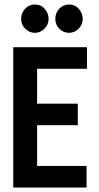

<svg xmlns="http://www.w3.org/2000/svg" viewBox="-20 -834 440 854"><path d="M39 0V-624H367V-528H145V-373H326V-277H145V-96H365V0ZM135 -688Q110 -688 92 -706.5Q74 -725 74 -750Q74 -776 91.5 -795Q109 -814 135 -814Q162 -814 179 -794.5Q196 -775 196 -750Q196 -725 178 -706.5Q160 -688 135 -688ZM287 -688Q262 -688 244 -706Q226 -724 226 -750Q226 -777 244 -795.5Q262 -814 287 -814Q314 -814 331 -794Q348 -774 348 -750Q348 -725 330 -706.5Q312 -688 287 -688Z"/></svg>

Font: Inconsolata Condensed ExtraBold
Style: Regular
Weight: 800
Width: 3
Monospace: yes
Designer: Raph Levien, Cyreal, Brenton Simpson
Foundry: Raph Levien, Cyreal, Google
Version: Version 3.001; ttfautohint (v1.8.2.53-6de2)